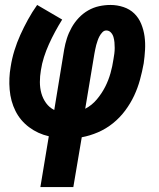

<svg xmlns="http://www.w3.org/2000/svg" viewBox="-20 -550 640 775"><path d="M143 205 177 0Q133 -10 97.5 -36.5Q62 -63 42.5 -102Q23 -141 19 -188Q15 -235 23 -280Q28 -313 38 -345.5Q48 -378 62 -409Q76 -440 93 -471Q110 -502 130 -530L231 -471Q216 -447 202.5 -422Q189 -397 177.5 -371.5Q166 -346 157.5 -319.5Q149 -293 145 -266Q141 -243 141 -219Q141 -195 147 -173.5Q153 -152 166 -134Q179 -116 199 -106L239 -350Q243 -373 250 -395Q257 -417 269 -438.5Q281 -460 298 -478Q315 -496 336 -508Q357 -520 380 -525Q403 -530 426 -530Q453 -530 478.5 -521.5Q504 -513 522 -495.5Q540 -478 550 -453.5Q560 -429 563.5 -403Q567 -377 565.5 -349.5Q564 -322 560 -294Q554 -261 545 -228Q536 -195 521.5 -164Q507 -133 485.5 -104Q464 -75 436 -52.5Q408 -30 375.5 -16Q343 -2 310 4L276 205ZM324 -111Q351 -125 371 -149Q391 -173 404.5 -199.5Q418 -226 426 -254.5Q434 -283 438 -311Q440 -322 441.5 -333.5Q443 -345 443 -356.5Q443 -368 442 -379Q441 -390 438 -400.5Q435 -411 427.5 -419Q420 -427 409 -427Q400 -427 393 -419.5Q386 -412 381.5 -403.5Q377 -395 374 -386Q371 -377 368.5 -368.5Q366 -360 364.5 -351Q363 -342 361 -333Z"/></svg>

Font: Iosevka Curly Slab XBdExObl
Style: Regular
Weight: 800
Width: 7
Italic angle: -9°
Monospace: yes
Designer: Belleve Invis
Foundry: Belleve Invis
Version: Version 11.1.0; ttfautohint (v1.8.3)